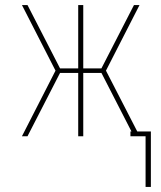

<svg xmlns="http://www.w3.org/2000/svg" viewBox="-20 -540 640 761"><path d="M557 201V0H497V-19H501L382 -251H310V0H290V-251H218L89 0H67L200 -260L67 -520H89L218 -269H290V-520H310V-269H382L511 -520H533L400 -260L524 -19H578V201Z"/></svg>

Font: Iosevka SS04 Thin Extended
Style: Regular
Weight: 100
Width: 7
Monospace: yes
Designer: Belleve Invis
Foundry: Belleve Invis
Version: Version 19.0.0; ttfautohint (v1.8.4)